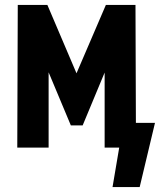

<svg xmlns="http://www.w3.org/2000/svg" viewBox="-20 -598 651 778"><path d="M50 0 52 -578H172L290 -301L409 -578H529L531 0H404V-304L315 -90H267L177 -305V0ZM436 160 480 -100H608L546 160Z"/></svg>

Font: Oswald
Style: Bold
Weight: 700
Designer: Vernon Adams
Foundry: Vernon Adams
Version: Version 4.103;gftools[0.9.33.dev8+g029e19f]